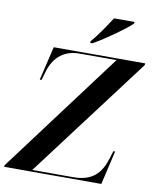

<svg xmlns="http://www.w3.org/2000/svg" viewBox="-115 -1009 882 1085"><g transform="rotate(10 326.0 -467.0)"><path d="M343 -785 341 -774H354C423 -812 533 -891 566 -924L569 -934H450C422 -890 379 -825 343 -785ZM-16 0H542L587 -194H577L563 -149C536 -62 488 -10 379 -10H144L667 -704L668 -714H143L97 -520H107L123 -574C150 -660 208 -704 294 -704H505L-14 -10Z"/></g></svg>

Font: Noto Serif Display SemiBold
Style: Italic
Weight: 600
Italic angle: -12°
Designer: Monotype Design Team
Foundry: Monotype Imaging Inc.
Version: Version 2.009